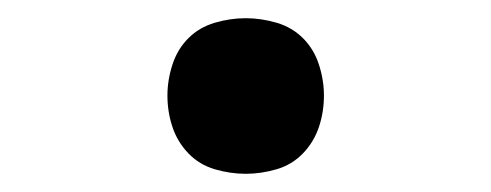

<svg xmlns="http://www.w3.org/2000/svg" viewBox="-20 -183 540 211"><path d="M250 8Q233 8 216 3Q199 -2 187 -14.5Q175 -27 169.5 -43.5Q164 -60 164 -78Q164 -95 169.5 -112Q175 -129 187 -141Q199 -153 216 -158Q233 -163 250 -163Q267 -163 284 -158Q301 -153 313 -141Q325 -129 330.5 -112Q336 -95 336 -78Q336 -60 330.5 -43.5Q325 -27 313 -14.5Q301 -2 284 3Q267 8 250 8Z"/></svg>

Font: iosevka_custom_sans_ss08 Md
Style: Regular
Weight: 500
Designer: Belleve Invis
Foundry: Belleve Invis
Version: Version 10.3.0; ttfautohint (v1.8.3)